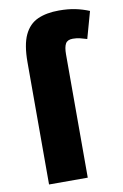

<svg xmlns="http://www.w3.org/2000/svg" viewBox="-87 -816 557 866"><g transform="rotate(-10 192.0 -382.5)"><path d="M285.2 -628.9Q260.7 -628.9 252 -613.3Q243.2 -597.7 243.2 -564.5V0H65.9V-559.6Q65.9 -639.6 86.9 -684.3Q107.9 -729 148.2 -747.1Q188.5 -765.1 245.6 -765.1Q287.6 -765.1 320.3 -758.3Q353 -751.5 383.8 -738.8L349.6 -616.2Q334 -621.1 318.4 -625Q302.7 -628.9 285.2 -628.9Z"/></g></svg>

Font: Open Sans SemiCondensed ExtraBold
Style: Regular
Weight: 800
Width: 4
Designer: Monotype Design Team
Foundry: Monotype Imaging Inc.
Version: Version 3.000